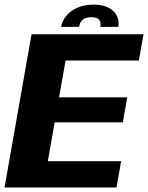

<svg xmlns="http://www.w3.org/2000/svg" viewBox="-38 -826 652 846"><path d="M-18 0H475.4L495.7 -115.6H172.8L202.8 -286.9H503.2L522.7 -397.1H222.3L250.9 -559.4H573.7L594.4 -675H101ZM374.6 -805.7Q334.9 -805.7 304.4 -792.7Q273.9 -779.6 254.9 -757.2Q236 -734.7 231.3 -707.6H310.4Q312.7 -721.1 319.1 -730.6Q325.4 -740.2 336.4 -745.2Q347.3 -750.2 364.9 -750.2Q380.8 -750.2 390.1 -745.4Q399.4 -740.5 402.9 -731Q406.4 -721.5 404 -707.6H483.3Q488 -734.7 476.5 -757.2Q465.1 -779.6 439.2 -792.7Q413.2 -805.7 374.6 -805.7Z"/></svg>

Font: Anybody Thin
Style: Italic
Weight: 100
Italic angle: -10°
Designer: Tyler Finck
Foundry: Etcetera Type Company
Version: Version 1.114;gftools[0.9.25]